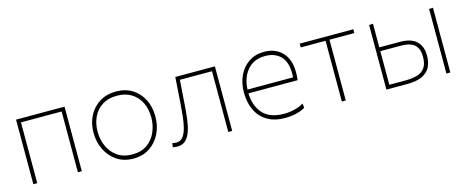

<svg xmlns="http://www.w3.org/2000/svg" viewBox="-33 -957 3447 1419"><g transform="rotate(-15 1690.0 -247.5)"><path d="M95 0V-494H466V0H436V-465H125V0Z M861 9Q786.5 9 733.2 -27.2Q680 -63.5 651.5 -122.8Q623 -182 623 -251Q623 -325 653.2 -382Q683.5 -439 737.2 -471.5Q791 -504 861 -504Q933 -504 985.8 -470.8Q1038.5 -437.5 1067.2 -380.2Q1096 -323 1096 -251Q1096 -178.5 1066.8 -119.5Q1037.5 -60.5 984.5 -25.8Q931.5 9 861 9ZM861 -23Q929.5 -23 974.8 -55.8Q1020 -88.5 1042.5 -140.5Q1065 -192.5 1065 -251Q1065 -316.5 1040.2 -366.2Q1015.5 -416 969.8 -444Q924 -472 861 -472Q793.5 -472 747.2 -442.5Q701 -413 677.5 -362.8Q654 -312.5 654 -251Q654 -192.5 676.8 -140.5Q699.5 -88.5 745.5 -55.8Q791.5 -23 861 -23Z M1196.5 7Q1190 7 1180.5 6Q1171 5 1161.5 3L1165.5 -27.5Q1174 -25.5 1183.2 -24.5Q1192.5 -23.5 1197.5 -23.5Q1228.5 -23.5 1247.2 -47.8Q1266 -72 1276.2 -111.8Q1286.5 -151.5 1291.5 -198.5Q1296.5 -245.5 1299.5 -291Q1303 -341.5 1306.5 -393Q1310 -444 1313.5 -494H1616.5V0H1586.5V-465H1341Q1337.5 -420 1334.5 -375Q1331.5 -330 1328 -282Q1324.5 -229.5 1318.5 -178.2Q1312.5 -127 1299.5 -85Q1286.5 -43 1262 -18Q1237.5 7 1196.5 7Z M2020.5 9Q1937.5 9 1882.8 -24.8Q1828 -58.5 1800.8 -117.2Q1773.5 -176 1773.5 -251Q1773.5 -324.5 1801.2 -381.8Q1829 -439 1878.5 -471.5Q1928 -504 1993.5 -504Q2081.5 -504 2133 -449.2Q2184.5 -394.5 2184.5 -297Q2184.5 -262.5 2180.5 -237H1804.5Q1807.5 -138.5 1860.5 -80.8Q1913.5 -23 2020.5 -23Q2060.5 -23 2098.8 -32Q2137 -41 2171.5 -61L2174.5 -27Q2146 -10 2105.5 -0.5Q2065 9 2020.5 9ZM1994.5 -472Q1906.5 -472 1857.5 -414Q1808.5 -356 1805 -266H2153.5Q2154.5 -273.5 2154.5 -281Q2154.5 -288 2154.5 -295Q2154.5 -386 2110.5 -429Q2066.5 -472 1994.5 -472Z M2455.5 0V-465H2265.5V-494H2675.5V-465H2485.5V0Z M2796.5 0V-494L2826.5 -496V-315H2982.5Q3069 -315 3110.2 -276.2Q3151.5 -237.5 3151.5 -165Q3151.5 -118 3134 -80.8Q3116.5 -43.5 3073.8 -21.8Q3031 0 2955.5 0ZM2826.5 -29H2953Q2999.5 -29 3037.5 -39.2Q3075.5 -49.5 3098 -78.8Q3120.5 -108 3120.5 -165Q3120.5 -207 3107.2 -231.2Q3094 -255.5 3072.8 -267.2Q3051.5 -279 3027 -282.5Q3002.5 -286 2980.5 -286H2826.5ZM3255.5 0V-494L3285.5 -495.5V0Z"/></g></svg>

Font: Heraclito Thin
Style: Regular
Weight: 100
Designer: Kostas Bartsokas (font) & Cristiano Sobral (main changes)
Foundry: Kostas Bartsokas (font) & Cristiano Sobral (main changes)
Version: Version 1.00;July 8, 2020;FontCreator 13.0.0.2655 64-bit